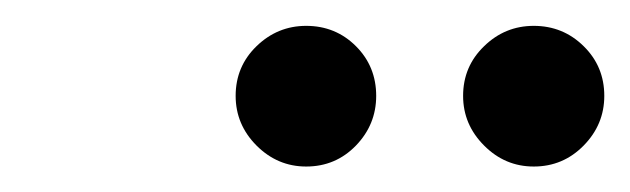

<svg xmlns="http://www.w3.org/2000/svg" viewBox="-20 -674 492 150"><path d="M164.1 -599.1Q164.1 -622.1 180.4 -637.9Q196.8 -653.8 219.2 -653.8Q242.2 -653.8 258.1 -637.9Q273.9 -622.1 273.9 -599.1Q273.9 -576.7 258.1 -560.3Q242.2 -543.9 219.2 -543.9Q196.8 -543.9 180.4 -560.3Q164.1 -576.7 164.1 -599.1ZM341.8 -599.1Q341.8 -622.1 358.2 -637.9Q374.5 -653.8 397 -653.8Q419.9 -653.8 436 -637.9Q452.1 -622.1 452.1 -599.1Q452.1 -576.7 436 -560.3Q419.9 -543.9 397 -543.9Q374.5 -543.9 358.2 -560.3Q341.8 -576.7 341.8 -599.1Z"/></svg>

Font: Common Serif
Style: Bold Italic
Weight: 700
Italic angle: -12°
Designer: Philipp H. Poll, Khaled Hosny
Foundry: Stefan Peev, Context Ltd.
Version: Version 1.026